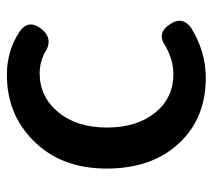

<svg xmlns="http://www.w3.org/2000/svg" viewBox="-50 -554 617 557"><g transform="rotate(-90 258.5 -275.5)"><path d="M311 13Q196 13 124 -62Q48 -141 48 -274.5Q48 -408 130 -488Q206 -564 320 -564Q391 -564 447 -526Q481 -501 454 -465Q424 -426 381 -456Q353 -469 325 -469Q256 -469 211.5 -415Q167 -361 167 -274Q167 -187 210 -134Q253 -81 322 -81Q361 -81 402 -103Q441 -132 468 -89Q490 -55 457 -30Q388 13 311 13Z"/></g></svg>

Font: GenSenRounded JP M
Style: Regular
Weight: 500
Version: Version 1.501;PS 1;hotconv 16.6.51;makeotf.lib2.5.65220